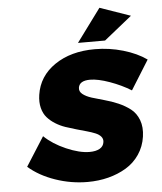

<svg xmlns="http://www.w3.org/2000/svg" viewBox="-61 -985 880 1044"><g transform="rotate(-5 379.0 -463.0)"><path d="M54.2 -105 154.8 -263.2Q201.2 -218.3 273.2 -187Q345.2 -155.8 399.9 -155.8Q434.1 -155.8 455.1 -167.7Q476.1 -179.7 479 -203.1Q481.4 -219.7 470.9 -232.4Q460.4 -245.1 440.4 -253.4Q420.4 -261.7 394 -269Q367.7 -276.4 338.4 -284.7Q309.1 -293 280.3 -302.7Q251.5 -312.5 226.1 -328.4Q200.7 -344.2 182.4 -365Q164.1 -385.7 156 -417.5Q147.9 -449.2 153.8 -488.8Q168.9 -589.8 256.8 -649.9Q344.7 -710 476.1 -710Q555.2 -710 630.4 -688Q705.6 -666 757.8 -628.9L658.2 -469.2Q606 -501.5 542.5 -524.2Q479 -546.9 436 -546.9Q377.9 -546.9 372.1 -508.8Q369.1 -488.3 387.5 -473.6Q405.8 -459 436.5 -449.2Q467.3 -439.5 504.9 -429.4Q542.5 -419.4 579.1 -403.6Q615.7 -387.7 644.8 -365.2Q673.8 -342.8 688.5 -304Q703.1 -265.1 695.8 -213.9Q688 -159.7 658.9 -116.9Q629.9 -74.2 585.9 -47.9Q542 -21.5 488.5 -7.8Q435.1 5.9 375 5.9Q285.2 5.9 199 -23.9Q112.8 -53.7 54.2 -105ZM388.2 -752 521 -932.1 688 -874 536.1 -752Z"/></g></svg>

Font: Trueno ExtraBold
Style: Italic
Weight: 800
Designer: Julieta Ulanovsky
Foundry: Julieta Ulanovsky
Version: Version 3.001b | FøM Fix